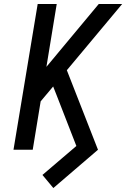

<svg xmlns="http://www.w3.org/2000/svg" viewBox="-20 -755 640 968"><path d="M249 193 194 127 365 -19 265 -276 248 -319 185 -244 145 0H48L170 -735H266L214 -418L478 -735H596L317 -401L474 0Z"/></svg>

Font: Iosevka SS04 Medium Extended
Style: Italic
Weight: 500
Width: 7
Italic angle: -9°
Monospace: yes
Designer: Belleve Invis
Foundry: Belleve Invis
Version: Version 19.0.0; ttfautohint (v1.8.4)